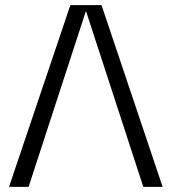

<svg xmlns="http://www.w3.org/2000/svg" viewBox="-20 -725 667 745"><path d="M253 -705H374L611 0H536L314 -681H313L91 0H15Z"/></svg>

Font: TikTok Sans 24pt Light
Style: Regular
Weight: 300
Version: Version 4.000